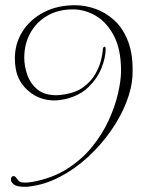

<svg xmlns="http://www.w3.org/2000/svg" viewBox="-20 -589 548 736"><path d="M72 127Q44 127 33 118Q22 109 22 100Q22 86 32 86Q37 86 40 90Q46 97 51.5 104Q57 111 76 111Q88 111 106 108Q181 94 237 58.5Q293 23 332.5 -25.5Q372 -74 396.5 -127.5Q421 -181 432.5 -231Q444 -281 444 -318Q444 -399 417 -451Q390 -503 348 -528Q306 -553 259 -553Q203 -553 161 -528.5Q119 -504 96 -462Q73 -420 73 -368Q73 -336 84.5 -302.5Q96 -269 123 -246.5Q150 -224 196 -224Q210 -224 226 -227Q272 -234 301 -256Q330 -278 345.5 -305.5Q361 -333 367 -357.5Q373 -382 374 -395Q374 -410 381 -410Q385 -410 385 -401Q385 -368 369 -328Q353 -288 319 -255Q285 -222 230 -209Q220 -207 209.5 -205.5Q199 -204 189 -204Q132 -204 90 -239.5Q48 -275 40 -328Q37 -346 37 -365Q37 -422 66 -468Q95 -514 147 -541.5Q199 -569 268 -569Q306 -569 346 -555Q386 -541 419.5 -510Q453 -479 472 -427.5Q491 -376 488 -302Q486 -252 464 -196Q442 -140 404 -86Q366 -32 316.5 13.5Q267 59 209.5 89Q152 119 92 126Q87 127 82 127Q77 127 72 127Z"/></svg>

Font: Gwendolyn
Style: Regular
Weight: 400
Designer: Robert E. Leuschke
Foundry: Robert E. Leuschke
Version: Version 1.010; ttfautohint (v1.8.3)